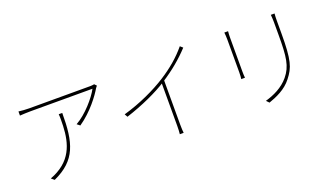

<svg xmlns="http://www.w3.org/2000/svg" viewBox="-70 -1263 3091 1795"><g transform="rotate(-20 1475.0 -365.0)"><path d="M908 -675 888 -696C878 -694 861 -692 851 -692C783 -692 274 -692 241 -692C208 -692 167 -695 136 -699V-658C167 -660 208 -662 241 -662C273 -662 780 -662 859 -662C820 -587 710 -458 606 -401L635 -378C764 -466 859 -597 892 -655C897 -663 903 -669 908 -675ZM516 -546H481C483 -526 483 -508 483 -491C483 -322 463 -143 280 -41C261 -30 228 -14 206 -7L236 18C474 -90 516 -252 516 -546Z M1060 -334 1077 -304C1241 -357 1397 -428 1503 -497C1619 -572 1708 -647 1788 -733L1762 -756C1689 -668 1603 -595 1496 -527C1386 -457 1227 -381 1060 -334ZM1485 -509V-65C1485 -34 1483 3 1481 17H1519C1517 3 1515 -34 1515 -65V-527Z M2699 -741H2662C2664 -720 2666 -695 2666 -668C2666 -641 2666 -568 2666 -541C2666 -320 2655 -232 2581 -142C2518 -66 2428 -25 2344 -1L2370 26C2443 0 2540 -39 2603 -122C2673 -211 2696 -277 2696 -542C2696 -568 2696 -640 2696 -668C2696 -695 2697 -720 2699 -741ZM2234 -734H2197C2199 -719 2201 -684 2201 -667C2201 -651 2201 -365 2201 -337C2201 -309 2199 -284 2197 -271H2234C2232 -284 2231 -311 2231 -337C2231 -365 2231 -651 2231 -667C2231 -683 2232 -719 2234 -734Z"/></g></svg>

Font: Source Han Sans JP VF
Style: Regular
Weight: 250
Designer: Ryoko NISHIZUKA 西塚涼子 (kana, bopomofo & ideographs); Paul D. Hunt (Latin, Greek & Cyrillic); Sandoll Communications 산돌커뮤니
Foundry: Adobe
Version: Version 2.004;hotconv 1.0.118;makeotfexe 2.5.65603